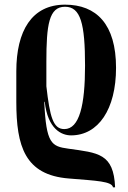

<svg xmlns="http://www.w3.org/2000/svg" viewBox="-20 -569 551 824"><path d="M465 235H474C468 89 401 87 273 69C201 59 178 48 170 -132H172C185 -15 244 12 285 12C402 12 478 -100 478 -278C478 -465 394 -549 259 -549C116 -549 50 -436 50 -263V-132C50 59 87 182 275 197C396 207 460 209 465 235ZM256 -15C208 -15 194 -67 179 -199V-303C179 -463 190 -540 259 -540C326 -540 345 -468 345 -287C345 -118 321 -15 256 -15Z"/></svg>

Font: Noto Serif Display ExtraCondensed
Style: Bold
Weight: 700
Width: 2
Designer: Monotype Design Team
Foundry: Monotype Imaging Inc.
Version: Version 2.009